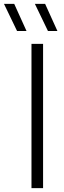

<svg xmlns="http://www.w3.org/2000/svg" viewBox="-72 -965 330 985"><path d="M89.5 0V-740H149V0ZM174 -806 107 -945H159.5L222.5 -806ZM15.5 -806 -51.5 -945H1L64 -806Z"/></svg>

Font: Encode Sans Condensed Thin Light
Style: Regular
Weight: 300
Version: Version 3.002